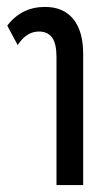

<svg xmlns="http://www.w3.org/2000/svg" viewBox="-20 -534 310 554"><path d="M143 0V-369Q143 -408 130.5 -425.5Q118 -443 92 -443Q75 -443 60 -434Q45 -425 31 -404L1 -460Q42 -514 110 -514Q163 -514 191.5 -479Q220 -444 220 -378V0Z"/></svg>

Font: Noto Sans Thai Looped UI Condensed
Style: Regular
Weight: 400
Width: 3
Designer: Cadson Demak Team
Foundry: Cadson Demak Co., Ltd.
Version: Version 1.000; ttfautohint (v1.8.4.7-5d5b)